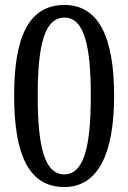

<svg xmlns="http://www.w3.org/2000/svg" viewBox="-20 -744 517 774"><path d="M239 10C378 10 440 -129 440 -358C440 -590 380 -724 240 -724C91 -724 37 -586 37 -359C37 -126 93 10 239 10ZM239 -41C158 -41 132 -158 132 -358C132 -558 158 -673 240 -673C320 -673 346 -558 346 -358C346 -158 320 -41 239 -41Z"/></svg>

Font: Noto Serif Ethiopic Cn
Style: Regular
Weight: 400
Width: 3
Designer: Monotype Design Team
Foundry: Monotype Imaging Inc.
Version: Version 2.102